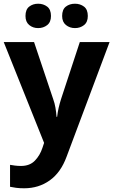

<svg xmlns="http://www.w3.org/2000/svg" viewBox="-20 -772 609 1032"><path d="M0 -546H163L266 -239Q274 -217 278 -193.5Q282 -170 284 -144H287Q290 -170 295.5 -193.5Q301 -217 308 -239L409 -546H569L338 70Q307 155 247.5 197.5Q188 240 110 240Q85 240 66.5 237.5Q48 235 34 232V114Q45 116 60.5 118Q76 120 93 120Q140 120 167.5 91.5Q195 63 208 23L217 -4ZM117 -686Q117 -721 137 -736.5Q157 -752 185 -752Q213 -752 233.5 -736.5Q254 -721 254 -686Q254 -653 233.5 -637Q213 -621 185 -621Q157 -621 137 -637.5Q117 -654 117 -686ZM314 -686Q314 -721 334 -736.5Q354 -752 383 -752Q411 -752 431.5 -736.5Q452 -721 452 -686Q452 -653 431.5 -637Q411 -621 383 -621Q355 -621 334.5 -637.5Q314 -654 314 -686Z"/></svg>

Font: Noto Sans Nag Mundari
Style: Bold
Weight: 700
Version: Version 1.000